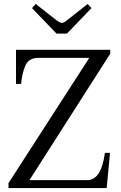

<svg xmlns="http://www.w3.org/2000/svg" viewBox="-20 -952 611 972"><path d="M142 -911 161 -932 269 -847Q285 -836 293 -836Q303 -836 316 -847L424 -932L443 -911L319 -782H266ZM23 -25 432 -659H174Q125 -659 108 -619Q91 -579 87 -527H61V-700H538V-680L129 -40H421Q493 -40 511 -178H537L520 0H23Z"/></svg>

Font: TavirajRegular
Style: Regular
Weight: 400
Designer: Katatrad Team
Foundry: CadsonDemak
Version: Version 1.000